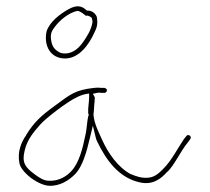

<svg xmlns="http://www.w3.org/2000/svg" viewBox="-20 -710 673 614"><path d="M42 -189C44 -176 56 -159 79 -141C101 -125 121 -117 136 -116C172 -114 202 -134 222 -155C244 -179 257 -224 267 -267L277 -308L287 -267C288 -264 289 -261 291 -257C320 -197 360 -142 426 -127C468 -117 495 -138 515 -161H516C539 -184 557 -226 581 -255L589 -266C594 -274 582 -283 576 -275L568 -265C550 -239 529 -197 503 -171C492 -160 477 -144 456 -142C434 -139 413 -147 399 -153H398C356 -176 326 -220 306 -264C296 -287 282 -312 279 -342V-344C280 -354 281 -363 281 -369V-370C282 -380 283 -389 283 -396V-399L277 -410L290 -413C295 -414 298 -414 305 -413H316C318 -414 322 -418 322 -420C322 -425 320 -427 314 -429H304C298 -430 290 -430 281 -429C221 -422 207 -410 157 -373C110 -339 89 -319 64 -279V-278C48 -256 35 -224 42 -189ZM59 -229C67 -264 88 -288 108 -311C126 -332 197 -386 224 -398C233 -403 244 -407 253 -409L265 -411V-399C265 -384 261 -364 262 -350V-347L264 -344C257 -322 259 -300 252 -273C245 -238 233 -190 210 -165C195 -147 168 -130 136 -132C121 -132 106 -141 89 -154C61 -175 49 -190 59 -229ZM129 -610C119 -563 142 -523 188 -523C233 -523 264 -567 281 -604C290 -622 293 -632 290 -654C288 -664 276 -676 262 -676H258C241 -693 224 -694 200 -681C171 -665 139 -640 129 -610ZM143 -585C141 -605 147 -613 156 -625C171 -645 198 -668 226 -675H228C236 -675 248 -665 254 -660C254 -660 255 -659 258 -660H261C266 -658 271 -656 274 -652V-650C276 -645 276 -640 275 -635C271 -614 257 -591 246 -576C235 -560 216 -539 188 -539C178 -539 171 -541 163 -547C150 -556 145 -568 143 -585Z"/></svg>

Font: Stray Cat
Style: ExLt
Weight: 200
Version: Version 1.0